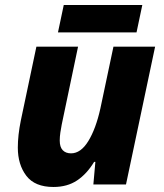

<svg xmlns="http://www.w3.org/2000/svg" viewBox="-20 -735 652 765"><path d="M193 10Q119 10 85 -34.5Q51 -79 51 -147Q51 -196 63 -255L125 -549H291L226 -239Q223 -224 220.5 -207Q218 -190 218 -175Q218 -149 230 -136.5Q242 -124 263 -124Q302 -124 332 -173Q362 -222 380 -303L432 -549H598L482 0H352L360 -90H355Q326 -42 287 -16Q248 10 193 10ZM211 -606 234 -715H547L524 -606Z"/></svg>

Font: Noto Sans ExtraBold
Style: Italic
Weight: 800
Italic angle: -12°
Designer: Monotype Design Team
Foundry: Monotype Imaging Inc.
Version: Version 2.013; ttfautohint (v1.8.4.7-5d5b)